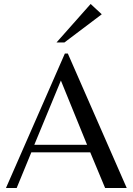

<svg xmlns="http://www.w3.org/2000/svg" viewBox="-20 -948 669 968"><path d="M10 0 307 -678H322L619 0H510L435 -180H138L64 0ZM153 -218H419L287 -542ZM305 -734H265L437 -928L493 -876Z"/></svg>

Font: Belleza
Style: Regular
Weight: 400
Designer: Eduardo Rodriguez Tunni
Foundry: Eduardo Rodriguez Tunni
Version: Version 1.001